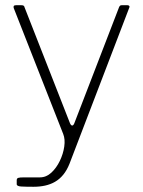

<svg xmlns="http://www.w3.org/2000/svg" viewBox="-20 -550 548 735"><path d="M108 165Q79 165 61.5 164Q44 163 44 155V140Q44 133 49.5 131Q55 129 73 129H133Q157 129 176.5 111Q196 93 209 66Q222 39 226 11Q230 -17 222 -37L33 -518Q31 -523 32.5 -526.5Q34 -530 41 -530H62Q67 -530 70 -528.5Q73 -527 74 -522L248 -78Q252 -69 257 -69.5Q262 -70 266 -82L436 -523Q438 -527 440 -528.5Q442 -530 446 -530H468Q473 -530 475 -527Q477 -524 475 -521L246 77Q236 102 222 119Q208 136 190.5 146Q173 156 152.5 160.5Q132 165 108 165Z"/></svg>

Font: Libre Franklin Thin Thin
Style: Regular
Weight: 250
Version: Version 3.000